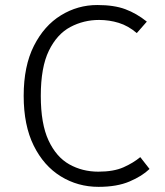

<svg xmlns="http://www.w3.org/2000/svg" viewBox="-20 -716 640 746"><path d="M358 -696.5Q423.5 -696.5 467 -680.2Q510.5 -664 550.5 -632L511.5 -587.5Q478 -616 441.2 -627.2Q404.5 -638.5 365 -638.5Q305 -638.5 253.2 -611Q201.5 -583.5 170 -519.2Q138.5 -455 138.5 -343.5Q138.5 -235 168.5 -170.5Q198.5 -106 249.2 -77.5Q300 -49 362 -49Q421.5 -49 459.8 -66Q498 -83 525 -105.5L561 -59.5Q532 -31.5 483.2 -10.8Q434.5 10 363 10Q282.5 10 216.2 -30.8Q150 -71.5 111 -150.2Q72 -229 72 -343.5Q72 -459.5 111.8 -538Q151.5 -616.5 216.8 -656.5Q282 -696.5 358 -696.5Z"/></svg>

Font: Fira Code Light Light
Style: Regular
Weight: 300
Monospace: yes
Version: Version 5.002